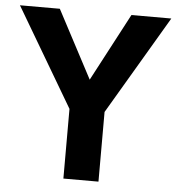

<svg xmlns="http://www.w3.org/2000/svg" viewBox="-51 -748 732 796"><g transform="rotate(5 315.0 -350.0)"><path d="M464 -700 315 -418 166 -700H0L242 -290V0H388V-290L630 -700Z"/></g></svg>

Font: Jost-600-Semi-PL
Style: Regular
Weight: 600
Version: Version 3.300; ttfautohint (v0.97) -l 8 -r 50 -G 200 -x 14 -